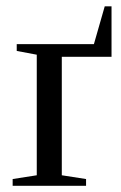

<svg xmlns="http://www.w3.org/2000/svg" viewBox="-20 -602 391 622"><path d="M180.2 -418V-34.2L258.8 -22V0H21V-22L99.1 -34.2V-424.8L34.2 -437V-459H284.2L319.3 -581.5H341.3V-418Z"/></svg>

Font: Liberation Serif
Style: Regular
Weight: 400
Designer: Steve Matteson
Foundry: Ascender Corporation
Version: Version 2.1.5